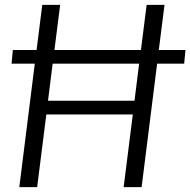

<svg xmlns="http://www.w3.org/2000/svg" viewBox="-20 -767 780 787"><path d="M486.8 0 524.4 -297.9H169.9L132.3 0H59.1L122.6 -505.9H27.3L32.7 -562H129.9L153.3 -747.1H226.6L203.1 -562H557.6L581.1 -747.1H654.3L630.9 -562H740.2L734.9 -505.9H624L560.5 0ZM195.8 -505.9 176.8 -354H531.2L550.3 -505.9Z"/></svg>

Font: HaufeMerriweatherSansLt
Style: Italic
Weight: 300
Designer: Eben Sorkin ( eben@eyebytes.com )
Foundry: Eben Sorkin
Version: Version 1.56